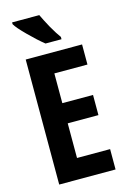

<svg xmlns="http://www.w3.org/2000/svg" viewBox="-138 -995 701 1059"><g transform="rotate(-15 213.0 -465.5)"><path d="M43.5 -931.2H198.7Q210.9 -904.3 237.8 -855Q264.6 -808.1 282.7 -784.2V-771H191.4Q152.3 -802.2 103.8 -850.8Q55.2 -899.4 43.5 -920.9ZM384.8 -599.1H195.8V-429.2H371.1V-314H195.8V-116.2H384.8V0H63V-713.9H384.8Z"/></g></svg>

Font: Open Sans Hebrew Condensed
Style: Bold
Weight: 700
Width: 3
Foundry: Ascender Corporation, Yanek Iontef
Version: Version 2.001;PS 002.001;hotconv 1.0.70;makeotf.lib2.5.58329